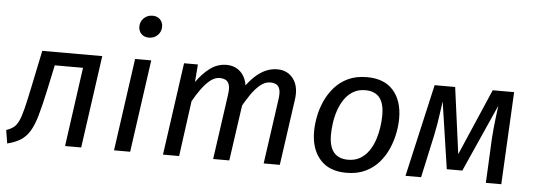

<svg xmlns="http://www.w3.org/2000/svg" viewBox="-51 -928 3031 1090"><g transform="rotate(5 1465.0 -383.0)"><path d="M171.5 -527.1H513.4L439.4 0H347.4L410.3 -451.4H249.3L218.4 -306.2Q199.4 -218.3 182.9 -160.7Q166.4 -103.2 145.4 -69.1Q124.4 -35.1 94.3 -16Q64.1 3 18.9 14L6.7 -61.7Q32.7 -70.6 48.7 -83.1Q64.7 -95.6 76.6 -121Q88.6 -146.4 100.1 -192.8Q111.6 -239.2 127.6 -316.1Z M700.5 -527.1H792.5L718.5 0H626.5ZM767.9 -654.6Q740.7 -654.6 724.6 -671.2Q708.5 -687.8 708.5 -712Q708.5 -741.2 728.7 -760.8Q748.8 -780.5 778.1 -780.5Q805.2 -780.5 821.3 -763.9Q837.4 -747.3 837.4 -723.1Q837.4 -693.9 817.3 -674.3Q797.1 -654.6 767.9 -654.6Z M1222.4 -539.1Q1258.4 -539.1 1286.9 -520.1Q1315.4 -501.1 1329.9 -464.2Q1344.4 -427.2 1336.4 -372.2L1283.4 0H1191.4L1243.3 -367.7Q1249.3 -407.6 1242.9 -427.5Q1236.4 -447.4 1222 -454.4Q1207.6 -461.3 1188.7 -461.3Q1160.9 -461.3 1135 -440.4Q1109.1 -419.5 1085.3 -386.6Q1061.4 -353.7 1040.5 -315.7L997.5 0H905.5L979.5 -527.1H1058.4L1050.5 -426.3Q1086.4 -477.3 1128.4 -508.2Q1170.4 -539.1 1222.4 -539.1ZM1510.2 -539.1Q1569.3 -539.1 1602.3 -494.7Q1635.3 -450.2 1624.3 -375.2L1571.3 0H1479.3L1531.2 -367.7Q1537.2 -407.6 1530.7 -427.5Q1524.3 -447.4 1509.9 -454.4Q1495.5 -461.3 1476.6 -461.3Q1446.8 -461.3 1418.9 -437.9Q1391.1 -414.5 1366.2 -377.6Q1341.3 -340.7 1319.4 -300.7L1325.2 -414.8Q1353 -454.9 1382.1 -482.5Q1411.1 -510 1443.1 -524.6Q1475.2 -539.1 1510.2 -539.1Z M1950.9 12.1Q1852.8 12.1 1800.7 -46.9Q1748.6 -106 1748.6 -206Q1748.6 -245.1 1757.1 -290.2Q1765.7 -335.2 1785.2 -379.2Q1804.7 -423.2 1836.7 -459.7Q1868.8 -496.2 1914.3 -517.7Q1959.9 -539.1 2022 -539.1Q2120.1 -539.1 2171.7 -480.6Q2223.3 -422.1 2223.3 -321Q2223.3 -282.9 2214.8 -237.9Q2206.3 -192.9 2187.2 -148.9Q2168.2 -104.9 2136.7 -68.4Q2105.1 -31.9 2059.1 -9.9Q2013 12.1 1950.9 12.1ZM1954.1 -62.6Q1994.9 -62.6 2024.3 -80.6Q2053.7 -98.5 2073.6 -128Q2093.5 -157.4 2104.9 -192.9Q2116.4 -228.3 2121.3 -264.7Q2126.3 -301.1 2126.3 -331Q2126.3 -399.8 2099 -432.1Q2071.6 -464.5 2018.9 -464.5Q1978 -464.5 1948.6 -446.5Q1919.2 -428.5 1899.3 -399.1Q1879.4 -369.6 1867.5 -334.2Q1855.6 -298.8 1850.6 -262.4Q1845.6 -226 1845.6 -196Q1845.6 -127.3 1873.5 -94.9Q1901.3 -62.6 1954.1 -62.6Z M2738.5 -527.1H2860.5L2833.4 0H2745.5L2757.6 -251.1Q2759.6 -280.2 2762.1 -308.7Q2764.6 -337.3 2768.7 -369.8Q2772.7 -402.3 2777.8 -442.4L2606.3 -57.9H2517.7L2461 -439.4Q2456.1 -403.3 2451.1 -369.3Q2446.1 -335.3 2441.2 -304.7Q2436.2 -274.2 2430.1 -246.1L2376.4 0H2287.5L2407.5 -527.1H2524.5L2575.1 -148.6Z"/></g></svg>

Font: Fira Sans Variable
Style: Italic
Weight: 397
Italic angle: -8°
Designer: Carrois Corporate & Edenspiekermann AG
Foundry: Carrois Corporate GbR & Edenspiekermann AG
Version: Version 4.202